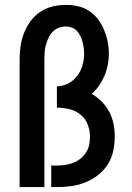

<svg xmlns="http://www.w3.org/2000/svg" viewBox="-20 -763 540 783"><path d="M60 0V-520Q60 -548 64 -575.5Q68 -603 78 -628.5Q88 -654 104.5 -676.5Q121 -699 144 -714.5Q167 -730 194 -736.5Q221 -743 249 -743Q274 -743 298.5 -737.5Q323 -732 344 -718Q365 -704 380 -684Q395 -664 404.5 -641Q414 -618 419 -593Q424 -568 424 -543Q424 -521 419.5 -498Q415 -475 406 -454Q397 -433 384 -414Q371 -395 354 -380Q377 -367 395.5 -348Q414 -329 426 -306Q438 -283 443 -257.5Q448 -232 448 -206Q448 -176 441.5 -146.5Q435 -117 419 -92Q403 -67 379 -48.5Q355 -30 327.5 -19Q300 -8 270.5 -4Q241 0 212 0H189V-88H212Q229 -88 246 -90.5Q263 -93 278.5 -99Q294 -105 307.5 -115.5Q321 -126 330.5 -140.5Q340 -155 343.5 -172Q347 -189 347 -206Q347 -231 337.5 -255.5Q328 -280 308 -296Q288 -312 262.5 -318Q237 -324 212 -324V-411Q236 -411 258 -422.5Q280 -434 294.5 -453Q309 -472 316 -495.5Q323 -519 323 -543Q323 -555 321.5 -567.5Q320 -580 316.5 -592.5Q313 -605 307.5 -616.5Q302 -628 293.5 -637Q285 -646 273 -650.5Q261 -655 248 -655Q233 -655 219 -649.5Q205 -644 194.5 -633Q184 -622 177.5 -608Q171 -594 167 -579.5Q163 -565 162 -550Q161 -535 161 -520V0Z"/></svg>

Font: Iosevka Curly Semibold
Style: Regular
Weight: 600
Monospace: yes
Designer: Belleve Invis
Foundry: Belleve Invis
Version: Version 22.1.2; ttfautohint (v1.8.4)